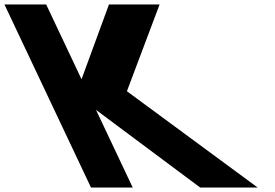

<svg xmlns="http://www.w3.org/2000/svg" viewBox="-350 -845 1241 865"><path d="M811 0 221.8 -434 369 -825H141L17.3 -488L-142 -825H-330L60 0H248L82.5 -350L552 0Z"/></svg>

Font: Hussar
Style: BdOpOblFive
Weight: 700
Foundry: Cannot Into Space Fonts
Version: Version 2.00